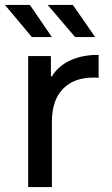

<svg xmlns="http://www.w3.org/2000/svg" viewBox="-23 -757 453 777"><path d="M187 -448Q213 -490 261 -512.5Q309 -535 376 -535V-442Q372 -443 366 -443H354Q276 -443 231.5 -397Q187 -351 187 -264V0H91V-530H183V-448ZM170 -737H272L362 -607H281ZM-3 -737H98L187 -607H106Z"/></svg>

Font: CMG Sans Medium
Style: Regular
Weight: 500
Designer: Julieta Ulanovsky
Foundry: Julieta Ulanovsky
Version: Version 7.200